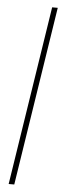

<svg xmlns="http://www.w3.org/2000/svg" viewBox="-58 -739 308 900"><g transform="rotate(5 96.0 -289.5)"><path d="M176.3 -710.9 45.4 131.8H19L149.9 -710.9Z"/></g></svg>

Font: Mardoto Thin
Style: Italic
Weight: 250
Italic angle: -12°
Designer: Christian Robertson, Vahan Hovhannisyan
Foundry: Google
Version: Version 1.000